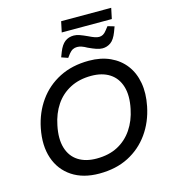

<svg xmlns="http://www.w3.org/2000/svg" viewBox="-142 -1115 1097 1237"><g transform="rotate(-15 407.0 -496.0)"><path d="M367 10Q259 10 186 -38.5Q113 -87 84 -172.5Q55 -258 77 -370Q97 -470 151.5 -546.5Q206 -623 291 -666.5Q376 -710 488 -710Q568 -710 629 -682Q690 -654 728.5 -603.5Q767 -553 779.5 -483Q792 -413 775 -329Q755 -229 700.5 -152.5Q646 -76 562.5 -33Q479 10 367 10ZM375 -88Q457 -88 516.5 -119.5Q576 -151 614.5 -208Q653 -265 668 -340Q686 -426 667.5 -487Q649 -548 600 -580Q551 -612 477 -612Q397 -612 336.5 -580.5Q276 -549 238 -492.5Q200 -436 185 -360Q167 -273 185.5 -212Q204 -151 253 -119.5Q302 -88 375 -88ZM365 -762 322 -777 335 -811Q352 -854 376.5 -873Q401 -892 436 -892Q454 -892 475 -884.5Q496 -877 524 -864Q548 -852 564.5 -846.5Q581 -841 593 -841Q607 -841 619 -847.5Q631 -854 644 -871L662 -894L706 -881L693 -846Q675 -799 650 -781.5Q625 -764 595 -764Q577 -764 555 -771.5Q533 -779 503 -793Q484 -804 468 -809.5Q452 -815 438 -815Q422 -815 409 -808.5Q396 -802 383 -786ZM367 -931 382 -1002H716L701 -931Z"/></g></svg>

Font: REM
Style: Italic
Weight: 400
Italic angle: -11°
Designer: Octavio Pardo
Foundry: Ashler Design
Version: Version 1.005;gftools[0.9.28]